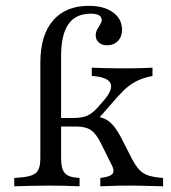

<svg xmlns="http://www.w3.org/2000/svg" viewBox="-20 -651 597 671"><path d="M121 -206.5V-431.5Q121 -528.2 165.3 -579.4Q209.7 -630.6 290.3 -630.6Q343.5 -630.6 375 -607.7Q406.5 -584.7 406.5 -546.8Q406.5 -522.6 391.9 -507.7Q377.4 -492.7 354 -492.7Q336.3 -492.7 325.4 -502.4Q314.5 -512.1 314.5 -527.4Q314.5 -538.7 319.8 -548Q325 -557.3 330.2 -565.7Q335.5 -574.2 335.5 -580.6Q335.5 -603.2 297.6 -603.2Q244.4 -603.2 219 -566.5Q193.5 -529.8 193.5 -453.2V-206.5ZM157.3 -2.4Q119.4 -2.4 89.9 -1.6Q60.5 -0.8 29.8 0V-29L58.9 -31.5Q93.5 -34.7 107.3 -48.4Q121 -62.1 121 -96.8V-206.5H193.5V-96.8Q193.5 -62.1 205.6 -47.2Q217.7 -32.3 249.2 -29.8L258.1 -29V0Q233.9 -0.8 210.1 -1.6Q186.3 -2.4 157.3 -2.4ZM330.6 0V-29Q365.3 -33.1 373.4 -44Q381.5 -54.8 368.5 -78.2L332.3 -150.8Q316.1 -183.9 297.6 -196.4Q279 -208.9 246.8 -208.9H180.6V-238.7H236.3Q265.3 -238.7 283.9 -246.4Q302.4 -254 321.8 -275.8L343.5 -300.8Q359.7 -319.4 365.3 -334.3Q371 -349.2 366.1 -360.1Q361.3 -371 344.8 -377.4Q328.2 -383.9 300.8 -385.5V-414.5Q321 -413.7 348.4 -412.9Q375.8 -412.1 408.9 -412.1Q431.5 -412.1 450.4 -412.5Q469.4 -412.9 484.7 -413.3Q500 -413.7 512.9 -414.5V-385.5Q483.9 -379.8 463.7 -370.6Q443.5 -361.3 427 -348Q410.5 -334.7 391.1 -312.9L315.3 -226.6V-244.4Q336.3 -241.1 351.2 -233.1Q366.1 -225 379.4 -208.1Q392.7 -191.1 407.3 -162.1L440.3 -97.6Q454 -71 467.7 -56.9Q481.5 -42.7 500.4 -37.1Q519.4 -31.5 550 -29V0Q518.5 -0.8 498.8 -1.2Q479 -1.6 465.3 -2Q451.6 -2.4 437.9 -2.4Q415.3 -2.4 393.5 -2Q371.8 -1.6 330.6 0Z"/></svg>

Font: Playfair 5pt SemiExpanded Light Light
Style: Regular
Weight: 300
Version: Version 2.203